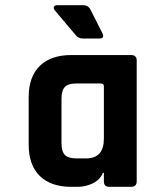

<svg xmlns="http://www.w3.org/2000/svg" viewBox="-20 -723 640 743"><path d="M365 -574H300Q284 -574 273 -587L192 -683Q186 -691 189 -697Q192 -703 202 -703H301Q322 -703 331 -684L376 -595Q386 -574 365 -574ZM280 0H256Q177 0 134 -42Q91 -84 91 -163V-347Q91 -426 134 -468Q177 -510 256 -510H487Q509 -510 509 -489V-21Q509 0 487 0H403Q382 0 382 -21V-54H378Q367 -27 339 -13.5Q311 0 280 0ZM382 -186V-389Q382 -400 370 -400H276Q244 -400 231 -386.5Q218 -373 218 -341V-169Q218 -137 231 -123.5Q244 -110 276 -110H313Q382 -110 382 -186Z"/></svg>

Font: RajdhaniMono
Style: Bold
Weight: 700
Monospace: yes
Designer: Satya Rajpurohit, Jyotish Sonowal
Foundry: Indian Type Foundry
Version: Version 1.201;PS 1.0;hotconv 1.0.78;makeotf.lib2.5.61930; tt